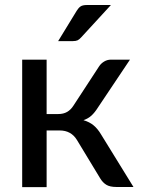

<svg xmlns="http://www.w3.org/2000/svg" viewBox="-20 -746 564 766"><path d="M375.5 -481.5Q383 -493 395.5 -500.5Q408 -508 422 -508H498.5L370 -316Q358 -297 345 -285Q332 -273 313 -266.5Q337 -259.5 353.5 -245.8Q370 -232 383 -210L512.5 0H445Q418.5 0 404.2 -8.8Q390 -17.5 380 -34L287 -187.5Q275.5 -206.5 258.2 -216Q241 -225.5 218.5 -225.5H166V0.5H68.5V-508H166V-291H212Q233 -291 247.8 -299.5Q262.5 -308 273 -324.5ZM422.5 -726 304 -597Q296.5 -588.5 289.5 -585.2Q282.5 -582 271 -582H212L286 -703Q293 -714.5 301.2 -720.2Q309.5 -726 327 -726Z"/></svg>

Font: Lato 2
Style: Regular
Weight: 500
Designer: Lukasz Dziedzic with Adam Twardoch and Botio Nikoltchev
Foundry: tyPoland Lukasz Dziedzic
Version: Version 2.015; 2015-08-06; http://www.latofonts.com/